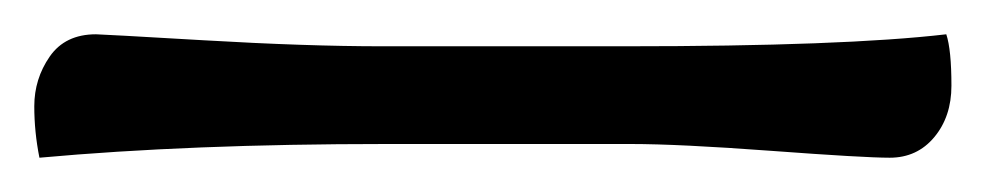

<svg xmlns="http://www.w3.org/2000/svg" viewBox="-20 60 575 112"><path d="M535 110Q535 128 525 140Q515 152 499 152Q484 152 430 148Q376 144 348 144H205Q91 144 3 152Q0 137 0 122Q0 106 9 93Q18 80 36 80Q39 80 99 83.5Q159 87 203 87H345Q472 87 532 80Q535 89 535 110Z"/></svg>

Font: Overlock
Style: Black
Weight: 900
Designer: Dario Muhafara
Foundry: Dario Manuel Muhafara
Version: Version 1.001